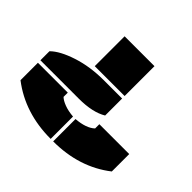

<svg xmlns="http://www.w3.org/2000/svg" viewBox="-169 -891 1092 1092"><g transform="rotate(45 377.0 -345.0)"><path d="M346.2 -439.9H492.2V-303.2Q429.2 -265.1 318.8 -265.1H9.8V-337.9Q51.8 -379.9 143.6 -409.9Q235.4 -439.9 346.2 -439.9ZM9.8 -105V-245.1H250V-210.9Q265.1 -196.3 295.4 -184.8Q325.7 -173.3 367.2 -169.9V9.8Q159.2 9.8 9.8 -105ZM252 -460V-700.2H492.2V-460ZM387.2 9.8V-169.9Q467.3 -176.3 503.9 -210.9V-245.1H744.1V-105Q596.7 9.8 387.2 9.8Z"/></g></svg>

Font: Nastup Basic
Style: Regular
Weight: 400
Designer: Maksym Kobuzan
Foundry: Zakznak
Version: Version 1.020;FEAKit 1.0